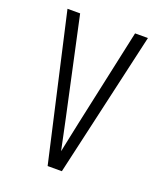

<svg xmlns="http://www.w3.org/2000/svg" viewBox="-136 -824 772 913"><g transform="rotate(20 250.0 -367.5)"><path d="M214 0H286L454 -735H389L283 -245Q275 -206 266.5 -167Q258 -128 250 -88Q242 -128 233.5 -167Q225 -206 217 -245L111 -735H47Z"/></g></svg>

Font: Iosevka SS09 Light
Style: Regular
Weight: 300
Monospace: yes
Designer: Belleve Invis
Foundry: Belleve Invis
Version: Version 5.2.1; ttfautohint (v1.8.3)